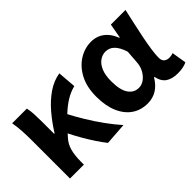

<svg xmlns="http://www.w3.org/2000/svg" viewBox="-55 -952 1344 1344"><g transform="rotate(-45 616.5 -280.5)"><path d="M79.3 0V-392.9Q79.3 -426.4 76.7 -471.8Q74.1 -517.1 66.4 -559.8H211.6Q218.1 -534 220.1 -498.1Q222.1 -462.3 222.1 -423V-300.2H226.9Q269.3 -368.2 318.8 -426.2Q368.3 -484.3 425.9 -523.8Q483.4 -563.3 547.1 -573.5L558.1 -436.1Q513.1 -425.2 470.5 -399.2Q427.8 -373.3 380 -327.9Q332.2 -282.5 270.7 -212.2Q241.4 -180 229.3 -136.7Q217.2 -93.4 216.8 -32.6V0ZM443.7 11.7Q419.4 -19 392.7 -59.1Q365.9 -99.3 338.3 -147.1Q310.7 -194.9 284.4 -248.3L379.1 -342.4Q407.4 -287.2 445.5 -224.3Q483.5 -161.4 526.2 -102.8Q568.8 -44.1 608.6 0Z M835.9 13.8Q769.6 13.8 719.7 -20.3Q669.9 -54.4 642 -119.5Q614.2 -184.6 614.2 -275.5Q614.2 -369.3 648.9 -435.9Q683.6 -502.4 740 -538Q796.4 -573.5 861.1 -573.5Q894 -573.5 923.6 -561.4Q953.3 -549.3 978.2 -522.7Q1003.1 -496.1 1020 -452.4H1024.3L1043.5 -559.8H1188.5Q1177.5 -509.8 1164.9 -453.7Q1152.4 -397.7 1141.3 -342.8Q1130.2 -287.8 1123.1 -240.2Q1115.9 -192.5 1115.9 -159.3Q1115.9 -130.2 1131.4 -118Q1146.9 -105.8 1170.5 -105.8Q1178.9 -105.8 1188.6 -107.5Q1198.3 -109.2 1207.7 -113L1225.8 -4.2Q1211.6 2.9 1189.1 8.3Q1166.5 13.8 1135.5 13.8Q1079.1 13.8 1045.2 -9Q1011.4 -31.8 1000.5 -84.8H996Q937.6 13.8 835.9 13.8ZM870.1 -107.4Q898.5 -107.4 923.6 -125.5Q948.7 -143.6 965.9 -174.4Q983.2 -205.2 985.6 -242.3L993 -341.3Q983.9 -371.4 972 -392.9Q960 -414.3 946.1 -427.7Q932.1 -441.2 915.9 -447.2Q899.6 -453.2 882 -453.2Q852.5 -453.2 825.3 -434.5Q798.2 -415.8 781.4 -377Q764.5 -338.2 764.5 -277.1Q764.5 -191 793 -149.2Q821.4 -107.4 870.1 -107.4Z"/></g></svg>

Font: Shanggu Sans SC VF
Style: Regular
Weight: 250
Designer: GuiWonder
Version: Version 1.021